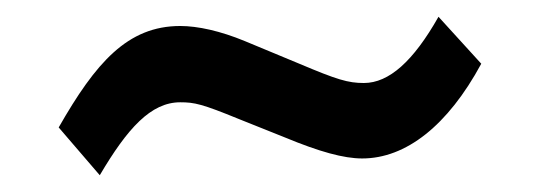

<svg xmlns="http://www.w3.org/2000/svg" viewBox="-20 -420 644 229"><path d="M99 -211C132 -267 160 -298 195 -298C212 -298 221 -296 265 -278L320 -256C361 -239 390 -231 412 -231C464 -231 514 -270 554 -344L503 -400C473 -347 444 -321 414 -321C395 -321 382 -325 337 -344L272 -371C243 -383 216 -389 195 -389C132 -389 94 -345 50 -268Z"/></svg>

Font: Involve Medium
Style: Regular
Weight: 500
Designer: Stefan Peev
Foundry: Context Ltd.
Version: Version 1.001